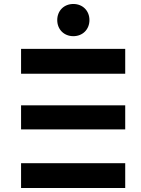

<svg xmlns="http://www.w3.org/2000/svg" viewBox="-20 -946 711 966"><path d="M86 -295H610V-416H86ZM86 -575H610V-700H86ZM86 -125H610V0H86ZM349 -764C396 -764 430 -798 430 -845C430 -892 396 -926 349 -926C302 -926 268 -892 268 -845C268 -798 302 -764 349 -764Z"/></svg>

Font: Montserrat-Alt1
Style: Bold
Weight: 700
Designer: Differentunic
Foundry: Differentunic
Version: Version 7.222